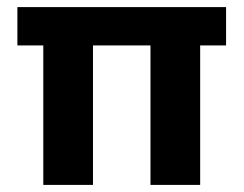

<svg xmlns="http://www.w3.org/2000/svg" viewBox="-20 -521 687 541"><path d="M102 0V-393H29V-501H617V-393H544V0H404V-393H242V0Z"/></svg>

Font: DM Sans 18pt ExtraBold
Style: Regular
Weight: 800
Designer: Colophon Foundry, Jonny Pinhorn
Foundry: Colophon Foundry
Version: Version 4.004;gftools[0.9.30]